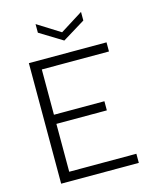

<svg xmlns="http://www.w3.org/2000/svg" viewBox="-131 -990 869 1077"><g transform="rotate(-15 303.5 -451.0)"><path d="M445 -902V-852L313 -771L181 -852V-902L313 -819ZM539 -647H149V-384H442V-331H149V-53H539V0H88V-700H539Z"/></g></svg>

Font: Albert Sans Light
Style: Regular
Weight: 300
Designer: Andreas Rasmussen
Foundry: a.Foundry
Version: Version 1.025